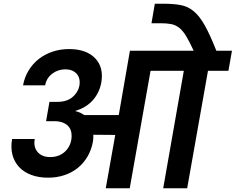

<svg xmlns="http://www.w3.org/2000/svg" viewBox="-20 -1013 1268 1033"><path d="M549 0 600 -287 482 -288Q483 -271 480 -251Q472 -207 451 -171Q430 -135 398.5 -109.5Q367 -84 326 -70.5Q285 -57 239 -57Q188 -57 148 -72Q108 -87 82.5 -114.5Q57 -142 47 -180Q37 -218 45 -265H167Q159 -223 182 -195.5Q205 -168 250 -168Q296 -168 326.5 -194.5Q357 -221 364 -263Q367 -281 364 -299Q361 -317 350.5 -330.5Q340 -344 320.5 -352.5Q301 -361 271 -361H228L246 -465H289Q340 -465 370 -490.5Q400 -516 407 -551Q414 -593 392 -616.5Q370 -640 332 -640Q292 -640 261 -616.5Q230 -593 223 -554H104Q112 -598 134 -634Q156 -670 188.5 -695.5Q221 -721 262.5 -735Q304 -749 352 -749Q444 -749 491.5 -700Q539 -651 525 -569Q515 -514 479.5 -474Q444 -434 387 -417L386 -415Q400 -412 411.5 -406.5Q423 -401 433 -394H619L679 -740H1022Q999 -790 981 -819.5Q963 -849 943.5 -864Q924 -879 900.5 -883.5Q877 -888 843 -888H795L813 -993H859Q914 -993 953 -985.5Q992 -978 1023 -952Q1054 -926 1082 -876Q1110 -826 1144 -740H1228L1209 -632H1099L987 0H858L969 -632H790L678 0Z"/></svg>

Font: SVN-Poppins SemiBold
Style: Italic
Weight: 600
Italic angle: -10°
Designer: Ninad Kale (Devanagari), Jonny Pinhorn (Latin)
Foundry: Indian Type Foundry
Version: Version 3.002 2017; ttfautohint (v1.8.3)